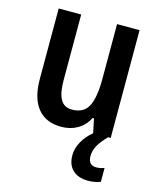

<svg xmlns="http://www.w3.org/2000/svg" viewBox="-115 -622 765 931"><g transform="rotate(15 267.5 -156.0)"><path d="M478 148V218Q449 229 417 229Q366 229 338.5 202.5Q311 176 311 129Q311 95 329.5 61Q348 27 381 0L366 -71H360Q339 -31 303.5 -10.5Q268 10 223 10Q145 10 104 -40.5Q63 -91 63 -188V-541H176V-211Q176 -147 194 -115.5Q212 -84 251 -84Q310 -84 333 -128Q356 -172 356 -265V-541H469V0H456Q424 33 410.5 58.5Q397 84 397 111Q397 133 407.5 144.5Q418 156 437 156Q460 156 478 148Z"/></g></svg>

Font: Noto Sans Display Medium Narrow
Style: Regular
Weight: 500
Width: 4
Designer: Monotype Design team
Foundry: Monotype Imaging Inc.
Version: Version 1.000